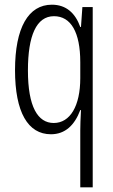

<svg xmlns="http://www.w3.org/2000/svg" viewBox="-20 -613 482 818"><path d="M322 -57V185H375V-583H331L325 -498H322C301 -557 262 -593 201 -593C101 -593 44 -495 44 -314C44 -135 99 -41 197 -41C258 -41 298 -80 322 -144H325C323 -109 322 -76 322 -57ZM209 -89C141 -89 99 -158 99 -313C99 -461 135 -544 210 -544C282 -544 322 -476 322 -348V-280C322 -162 279 -89 209 -89Z"/></svg>

Font: Noto Sans Tamil UI ExtraCondensed Light
Style: Regular
Weight: 300
Width: 2
Designer: Jelle Bosma - Monotype Design Team
Foundry: Monotype Imaging Inc.
Version: Version 2.004